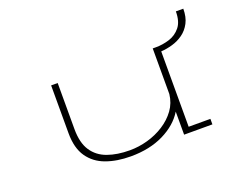

<svg xmlns="http://www.w3.org/2000/svg" viewBox="-105 -840 1310 1046"><g transform="rotate(-20 550.0 -317.0)"><path d="M493 12Q412.5 12 350 -10.8Q287.5 -33.5 251.8 -85Q216 -136.5 216 -223V-500H254V-233Q254 -153 284.8 -106.8Q315.5 -60.5 370.8 -40.8Q426 -21 499 -21Q551 -21 602.8 -35.5Q654.5 -50 698.2 -78Q742 -106 770.8 -145.5Q799.5 -185 805 -235.5V-500H824.5Q863 -500 901.8 -512Q940.5 -524 966.5 -555.8Q992.5 -587.5 992.5 -646.5H1035.5Q1035.5 -598 1018 -564.8Q1000.5 -531.5 972 -511Q943.5 -490.5 909.8 -480.8Q876 -471 843 -469V-32H969V0H805V-133.5Q765 -68 683.8 -28Q602.5 12 493 12Z"/></g></svg>

Font: Trispace Expanded Thin
Style: Regular
Weight: 100
Width: 7
Designer: Tyler Finck
Foundry: Etcetera Type Company
Version: Version 1.210; ttfautohint (v1.8.3)